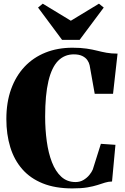

<svg xmlns="http://www.w3.org/2000/svg" viewBox="-20 -1012 679 1042"><path d="M372.5 10.5Q279.5 10.5 212 -16.8Q144.5 -44 100.8 -94Q57 -144 35.8 -213.2Q14.5 -282.5 14.5 -366Q14.5 -456.5 40.2 -528Q66 -599.5 113.2 -649.8Q160.5 -700 226.5 -726.5Q292.5 -753 373 -753Q418.5 -753 450 -748.2Q481.5 -743.5 506.8 -737Q532 -730.5 558 -725.8Q584 -721 618 -721L593.5 -503H494L466.5 -657.5Q463.5 -672 454 -685.8Q444.5 -699.5 426.5 -708.2Q408.5 -717 380.5 -717Q330 -717 295.2 -681.8Q260.5 -646.5 242.8 -571.8Q225 -497 225 -379Q225 -309.5 233.8 -245.5Q242.5 -181.5 261.8 -131.8Q281 -82 312.5 -53Q344 -24 390 -24Q414 -24 433 -35.2Q452 -46.5 465 -62.5Q478 -78.5 483.5 -92L527.5 -231.5L606.5 -226L588 -27Q567.5 -26.5 549.5 -20.8Q531.5 -15 509 -7.8Q486.5 -0.5 454 5Q421.5 10.5 372.5 10.5ZM317 -795.5 186.5 -971 212 -992 364.5 -899.5 517 -992 543 -971 412 -795.5Z"/></svg>

Font: Merriweather 120pt Black
Style: Regular
Weight: 900
Designer: Eben Sorkin
Foundry: Eben Sorkin
Version: Version 2.100